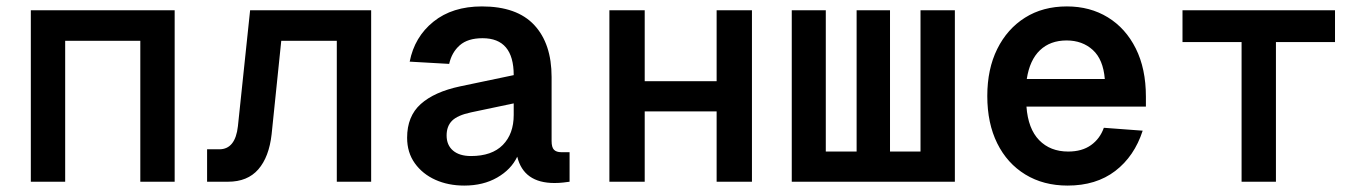

<svg xmlns="http://www.w3.org/2000/svg" viewBox="-20 -566 4240 598"><path d="M76 0V-534H524V0H417V-439H183V0Z M625 0V-101H663Q713 -101 721 -173L759 -534H1136V0H1029V-439H856L826 -148Q818 -77 784.5 -38.5Q751 0 690 0Z M1426 12Q1376 12 1336 -6Q1296 -24 1272 -57.5Q1248 -91 1248 -137Q1248 -204 1290.5 -242Q1333 -280 1413 -297L1580 -332Q1580 -447 1483 -447Q1437 -447 1412 -425Q1387 -403 1379 -367L1256 -374Q1271 -451 1330 -498.5Q1389 -546 1481 -546Q1590 -546 1644 -488Q1698 -430 1698 -326V-127Q1698 -107 1705.5 -99.5Q1713 -92 1728 -92H1754V0Q1748 1 1734.5 2.5Q1721 4 1707 4Q1611 4 1591 -78Q1572 -38 1528.5 -13Q1485 12 1426 12ZM1447 -80Q1512 -80 1546 -114.5Q1580 -149 1580 -208V-244L1447 -216Q1405 -207 1388 -190Q1371 -173 1371 -144Q1371 -114 1391 -97Q1411 -80 1447 -80Z M1878 0V-534H1988V-313H2212V-534H2322V0H2212V-219H1988V0Z M2446 0V-534H2552V-94H2648V-534H2752V-94H2847V-534H2954V0Z M3305 12Q3230 12 3173.5 -22.5Q3117 -57 3086 -119.5Q3055 -182 3055 -267Q3055 -351 3086 -413.5Q3117 -476 3172.5 -511Q3228 -546 3303 -546Q3375 -546 3430.5 -512Q3486 -478 3517.5 -415Q3549 -352 3549 -265V-234H3177Q3182 -165 3216.5 -129.5Q3251 -94 3307 -94Q3350 -94 3378 -114Q3406 -134 3418 -168L3539 -159Q3513 -79 3453.5 -33.5Q3394 12 3305 12ZM3178 -320H3421Q3416 -381 3383.5 -410.5Q3351 -440 3302 -440Q3251 -440 3219 -409.5Q3187 -379 3178 -320Z M3847 0V-435H3663V-534H4138V-435H3954V0Z"/></svg>

Font: Geist Mono SemiBold
Style: Regular
Weight: 600
Monospace: yes
Designer: Basement.studio, Andrés Briganti, Mateo Zaragoza
Foundry: Basement.studio, Vercel, Andrés Briganti, Guido Ferreyra, Mateo Zaragoza
Version: Version 1.500; ttfautohint (v1.8.4.7-5d5b)